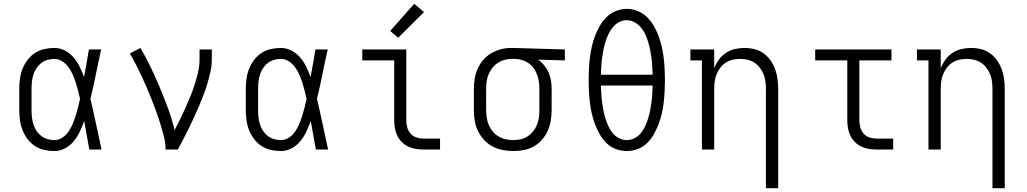

<svg xmlns="http://www.w3.org/2000/svg" viewBox="-20 -792 5440 1017"><path d="M268 8Q241 8 214 2Q187 -4 164.5 -19Q142 -34 125.5 -56Q109 -78 99 -103.5Q89 -129 85.5 -156Q82 -183 82 -210V-320Q82 -347 85.5 -374Q89 -401 99 -426.5Q109 -452 125.5 -474Q142 -496 164.5 -511Q187 -526 214 -532Q241 -538 268 -538Q297 -538 324 -524Q351 -510 370 -487.5Q389 -465 402 -438.5Q415 -412 425 -384Q432 -421 438.5 -457.5Q445 -494 451 -530H516Q501 -465 488 -399Q475 -333 459 -268Q475 -201 489 -134Q503 -67 518 0H453Q446 -38 439.5 -76Q433 -114 426 -151Q416 -123 403 -95.5Q390 -68 371 -44.5Q352 -21 325 -6.5Q298 8 268 8ZM268 -50Q291 -50 310.5 -63Q330 -76 343 -95Q356 -114 365 -135.5Q374 -157 381 -179Q388 -201 393.5 -223.5Q399 -246 404 -268Q399 -290 393.5 -312Q388 -334 381 -355.5Q374 -377 365 -397.5Q356 -418 342.5 -436.5Q329 -455 309.5 -467.5Q290 -480 268 -480Q249 -480 230.5 -474.5Q212 -469 197 -457Q182 -445 172 -429Q162 -413 156.5 -395Q151 -377 149 -358Q147 -339 147 -320V-210Q147 -191 149 -172Q151 -153 156.5 -135Q162 -117 172 -101Q182 -85 197 -73Q212 -61 230.5 -55.5Q249 -50 268 -50Z M857 0Q857 -34 848.5 -67.5Q840 -101 830 -133.5Q820 -166 808.5 -198Q797 -230 784.5 -262Q772 -294 758.5 -325.5Q745 -357 730.5 -388Q716 -419 700.5 -449Q685 -479 668 -509L724 -538Q754 -487 779.5 -433.5Q805 -380 827.5 -326Q850 -272 870.5 -216.5Q891 -161 905 -103Q921 -133 935.5 -163Q950 -193 963.5 -223.5Q977 -254 989.5 -284.5Q1002 -315 1012 -347Q1022 -379 1029.5 -411.5Q1037 -444 1037 -477V-530H1102V-477Q1102 -445 1095 -413.5Q1088 -382 1079 -351Q1070 -320 1058.5 -290Q1047 -260 1034.5 -230.5Q1022 -201 1008.5 -172Q995 -143 981 -114Q967 -85 952 -56.5Q937 -28 922 0Z M1468 8Q1441 8 1414 2Q1387 -4 1364.5 -19Q1342 -34 1325.5 -56Q1309 -78 1299 -103.5Q1289 -129 1285.5 -156Q1282 -183 1282 -210V-320Q1282 -347 1285.5 -374Q1289 -401 1299 -426.5Q1309 -452 1325.5 -474Q1342 -496 1364.5 -511Q1387 -526 1414 -532Q1441 -538 1468 -538Q1497 -538 1524 -524Q1551 -510 1570 -487.5Q1589 -465 1602 -438.5Q1615 -412 1625 -384Q1632 -421 1638.5 -457.5Q1645 -494 1651 -530H1716Q1701 -465 1688 -399Q1675 -333 1659 -268Q1675 -201 1689 -134Q1703 -67 1718 0H1653Q1646 -38 1639.5 -76Q1633 -114 1626 -151Q1616 -123 1603 -95.5Q1590 -68 1571 -44.5Q1552 -21 1525 -6.5Q1498 8 1468 8ZM1468 -50Q1491 -50 1510.5 -63Q1530 -76 1543 -95Q1556 -114 1565 -135.5Q1574 -157 1581 -179Q1588 -201 1593.5 -223.5Q1599 -246 1604 -268Q1599 -290 1593.5 -312Q1588 -334 1581 -355.5Q1574 -377 1565 -397.5Q1556 -418 1542.5 -436.5Q1529 -455 1509.5 -467.5Q1490 -480 1468 -480Q1449 -480 1430.5 -474.5Q1412 -469 1397 -457Q1382 -445 1372 -429Q1362 -413 1356.5 -395Q1351 -377 1349 -358Q1347 -339 1347 -320V-210Q1347 -191 1349 -172Q1351 -153 1356.5 -135Q1362 -117 1372 -101Q1382 -85 1397 -73Q1412 -61 1430.5 -55.5Q1449 -50 1468 -50Z M2222 0Q2202 0 2181 -3.5Q2160 -7 2141.5 -16Q2123 -25 2108 -40Q2093 -55 2084 -74Q2075 -93 2071.5 -113.5Q2068 -134 2068 -155V-472H1899V-530H2132V-155Q2132 -136 2137 -117.5Q2142 -99 2154.5 -84.5Q2167 -70 2185.5 -64Q2204 -58 2222 -58H2311V0ZM2089 -592 2047 -628 2174 -772 2226 -728Z M2699 8Q2671 8 2642.5 2.5Q2614 -3 2588.5 -16.5Q2563 -30 2543.5 -51.5Q2524 -73 2511.5 -99Q2499 -125 2494.5 -153Q2490 -181 2490 -210V-320Q2490 -348 2494.5 -375Q2499 -402 2510 -427.5Q2521 -453 2539 -474Q2557 -495 2580.5 -509Q2604 -523 2631 -530.5Q2658 -538 2685 -538Q2689 -538 2692.5 -538Q2696 -538 2700 -538L2972 -530V-472L2831 -476Q2849 -463 2863 -445.5Q2877 -428 2886 -407.5Q2895 -387 2898.5 -364.5Q2902 -342 2902 -320V-210Q2902 -182 2897.5 -154Q2893 -126 2881.5 -100Q2870 -74 2851.5 -52.5Q2833 -31 2808.5 -17Q2784 -3 2755.5 2.5Q2727 8 2699 8ZM2699 -50Q2719 -50 2739 -54.5Q2759 -59 2775.5 -70Q2792 -81 2804.5 -97Q2817 -113 2824.5 -131.5Q2832 -150 2834.5 -170Q2837 -190 2837 -210V-320Q2837 -339 2834.5 -358Q2832 -377 2825.5 -395Q2819 -413 2808.5 -428.5Q2798 -444 2782.5 -455.5Q2767 -467 2748.5 -473Q2730 -479 2711 -480H2700Q2698 -480 2695.5 -480Q2693 -480 2690 -480Q2671 -480 2651.5 -474.5Q2632 -469 2615.5 -458Q2599 -447 2587 -431Q2575 -415 2567.5 -397Q2560 -379 2557.5 -359.5Q2555 -340 2555 -320V-210Q2555 -190 2558 -169.5Q2561 -149 2569 -130Q2577 -111 2590 -95.5Q2603 -80 2620.5 -69.5Q2638 -59 2658.5 -54.5Q2679 -50 2699 -50Z M3300 8Q3270 8 3242 -2.5Q3214 -13 3192.5 -34Q3171 -55 3156.5 -81Q3142 -107 3131.5 -134.5Q3121 -162 3114.5 -191Q3108 -220 3104.5 -249.5Q3101 -279 3099.5 -308.5Q3098 -338 3098 -368Q3098 -397 3099.5 -426.5Q3101 -456 3104.5 -485.5Q3108 -515 3114.5 -544Q3121 -573 3131.5 -601Q3142 -629 3157 -655Q3172 -681 3193 -701.5Q3214 -722 3242 -733.5Q3270 -745 3300 -745Q3330 -745 3358 -733.5Q3386 -722 3407 -701.5Q3428 -681 3443 -655Q3458 -629 3468.5 -601Q3479 -573 3485.5 -544Q3492 -515 3495.5 -485.5Q3499 -456 3500.5 -426.5Q3502 -397 3502 -367Q3502 -338 3500.5 -308.5Q3499 -279 3495.5 -249.5Q3492 -220 3485.5 -191Q3479 -162 3468.5 -134.5Q3458 -107 3443.5 -81Q3429 -55 3407.5 -34Q3386 -13 3358 -2.5Q3330 8 3300 8ZM3163 -396H3437Q3436 -418 3435 -440Q3434 -462 3431 -483.5Q3428 -505 3424 -526.5Q3420 -548 3413.5 -569Q3407 -590 3398 -610Q3389 -630 3374.5 -647Q3360 -664 3340.5 -674.5Q3321 -685 3299 -685Q3277 -685 3257.5 -674Q3238 -663 3224.5 -646Q3211 -629 3202 -609Q3193 -589 3186.5 -568.5Q3180 -548 3176 -526.5Q3172 -505 3169 -483.5Q3166 -462 3165 -440Q3164 -418 3163 -396ZM3300 -50Q3322 -50 3342 -60.5Q3362 -71 3375.5 -88Q3389 -105 3398 -125Q3407 -145 3413.5 -166Q3420 -187 3424 -208.5Q3428 -230 3431 -251.5Q3434 -273 3435 -295Q3436 -317 3437 -339H3163Q3164 -317 3165 -295Q3166 -273 3169 -251.5Q3172 -230 3176 -208.5Q3180 -187 3186.5 -166Q3193 -145 3202 -125Q3211 -105 3224.5 -88Q3238 -71 3258 -60.5Q3278 -50 3300 -50Z M4037 205V-320Q4037 -340 4034.5 -360Q4032 -380 4024.5 -398.5Q4017 -417 4005 -433Q3993 -449 3976 -460Q3959 -471 3939.5 -475.5Q3920 -480 3900 -480Q3880 -480 3860.5 -475.5Q3841 -471 3824 -460Q3807 -449 3795 -433Q3783 -417 3775.5 -398.5Q3768 -380 3765.5 -360Q3763 -340 3763 -320V0H3698V-472H3637V-530H3763V-430Q3772 -454 3787.5 -475.5Q3803 -497 3824.5 -511.5Q3846 -526 3872 -532Q3898 -538 3923 -538Q3950 -538 3976.5 -531.5Q4003 -525 4024.5 -509.5Q4046 -494 4061.5 -472Q4077 -450 4086 -425Q4095 -400 4098.5 -373.5Q4102 -347 4102 -320V205Z M4622 0Q4602 0 4581 -3.5Q4560 -7 4541.5 -16Q4523 -25 4508 -40Q4493 -55 4484 -74Q4475 -93 4471.5 -113.5Q4468 -134 4468 -155V-472H4298V-530H4702V-472H4532V-155Q4532 -136 4537 -117.5Q4542 -99 4554.5 -84.5Q4567 -70 4585.5 -64Q4604 -58 4622 -58H4711V0Z M5237 205V-320Q5237 -340 5234.5 -360Q5232 -380 5224.5 -398.5Q5217 -417 5205 -433Q5193 -449 5176 -460Q5159 -471 5139.5 -475.5Q5120 -480 5100 -480Q5080 -480 5060.5 -475.5Q5041 -471 5024 -460Q5007 -449 4995 -433Q4983 -417 4975.5 -398.5Q4968 -380 4965.5 -360Q4963 -340 4963 -320V0H4898V-472H4837V-530H4963V-430Q4972 -454 4987.5 -475.5Q5003 -497 5024.5 -511.5Q5046 -526 5072 -532Q5098 -538 5123 -538Q5150 -538 5176.5 -531.5Q5203 -525 5224.5 -509.5Q5246 -494 5261.5 -472Q5277 -450 5286 -425Q5295 -400 5298.5 -373.5Q5302 -347 5302 -320V205Z"/></svg>

Font: Iosevka Slab Light Extended
Style: Regular
Weight: 300
Width: 7
Monospace: yes
Designer: Belleve Invis
Foundry: Belleve Invis
Version: Version 11.1.0; ttfautohint (v1.8.3)